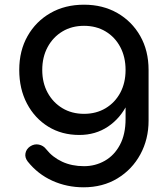

<svg xmlns="http://www.w3.org/2000/svg" viewBox="-20 -571 715 818"><path d="M318 4Q243 4 185.5 -31.5Q128 -67 95 -129.5Q62 -192 62 -273Q62 -355 97.5 -417.5Q133 -480 195 -515.5Q257 -551 338 -551Q418 -551 480 -515.5Q542 -480 577.5 -417.5Q613 -355 613 -273H554Q554 -192 523.5 -129.5Q493 -67 440 -31.5Q387 4 318 4ZM336 227Q265 227 203 199Q141 171 98 117Q85 100 88.5 82Q92 64 108 53Q126 41 145.5 45Q165 49 177 65Q204 99 245 118Q286 137 338 137Q386 137 426.5 114Q467 91 491 46Q515 1 515 -64V-206L548 -294L613 -273V-57Q613 22 578 86.5Q543 151 480.5 189Q418 227 336 227ZM338 -86Q390 -86 430 -110Q470 -134 492.5 -176Q515 -218 515 -273Q515 -328 492.5 -370.5Q470 -413 430 -437Q390 -461 338 -461Q286 -461 246 -437Q206 -413 183 -370.5Q160 -328 160 -273Q160 -218 183 -176Q206 -134 246 -110Q286 -86 338 -86Z"/></svg>

Font: Comfortaa
Style: Bold
Weight: 700
Designer: Johan Aakerlund
Foundry: Johan Aakerlund
Version: Version 3.104; ttfautohint (v1.8.1.43-b0c9)